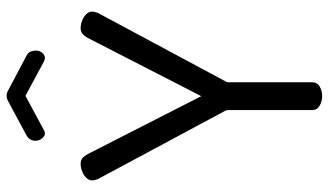

<svg xmlns="http://www.w3.org/2000/svg" viewBox="-227 -768 995 581"><g transform="rotate(-90 270.5 -477.5)"><path d="M270 0Q255 0 241.5 -7.5Q228 -15 228 -30V-283Q228 -289 226 -293L19 -679Q17 -684 16 -688.5Q15 -693 15 -696Q15 -706 23 -714Q31 -722 42.5 -726.5Q54 -731 65 -731Q76 -731 82.5 -725.5Q89 -720 95 -709L270 -366L446 -709Q452 -720 459 -725.5Q466 -731 476 -731Q487 -731 498.5 -726.5Q510 -722 518 -714Q526 -706 526 -696Q526 -693 525 -688.5Q524 -684 522 -679L315 -293Q312 -289 312 -283V-30Q312 -15 299 -7.5Q286 0 270 0ZM158 -839Q149 -839 142 -848Q135 -857 135 -868Q135 -876 139 -883Q143 -890 150 -894L254 -950Q263 -955 271 -955Q280 -955 288 -950L392 -895Q401 -891 404.5 -883Q408 -875 408 -867Q408 -856 401.5 -847.5Q395 -839 385 -839Q383 -839 380.5 -840Q378 -841 375 -842L271 -898L167 -842Q165 -841 162.5 -840Q160 -839 158 -839Z"/></g></svg>

Font: Dosis Medium
Style: Regular
Weight: 500
Designer: EdgarTolentino, PabloImpallari, IginoMarini
Foundry: EdgarTolentino, PabloImpallari, IginoMarini
Version: Version 3.001; ttfautohint (v1.8.2)